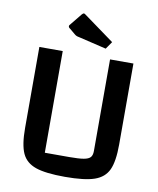

<svg xmlns="http://www.w3.org/2000/svg" viewBox="-92 -908 821 995"><g transform="rotate(10 318.5 -410.5)"><path d="M71 -199V-625H194V-90H323Q373 -90 398.5 -94.5Q424 -99 433.5 -110Q443 -121 443 -143V-625H566V-199Q566 -110 545.5 -65.5Q525 -21 473 -3Q421 15 318 15Q216 15 164 -3Q112 -21 91.5 -65.5Q71 -110 71 -199ZM264 -711Q250 -713 241 -721L211 -746Q203 -751 203 -758Q203 -763 211 -771L258 -829Q264 -836 269 -836Q272 -836 277 -832L438 -715L411 -676Z"/></g></svg>

Font: Changa Medium
Style: Regular
Weight: 500
Designer: Eduardo Rodriguez Tunni
Foundry: Eduardo Rodriguez Tunni
Version: Version 2.002; ttfautohint (v1.5) -l 8 -r 50 -G 150 -x 14 -H